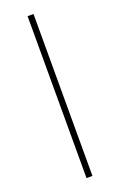

<svg xmlns="http://www.w3.org/2000/svg" viewBox="-140 -715 493 790"><g transform="rotate(-20 106.0 -319.5)"><path d="M94 35V-674H120V35Z"/></g></svg>

Font: MonteCarlo
Style: Regular
Weight: 400
Designer: Robert E. Leuschke
Foundry: Robert E. Leuschke
Version: Version 1.010; ttfautohint (v1.8.3)